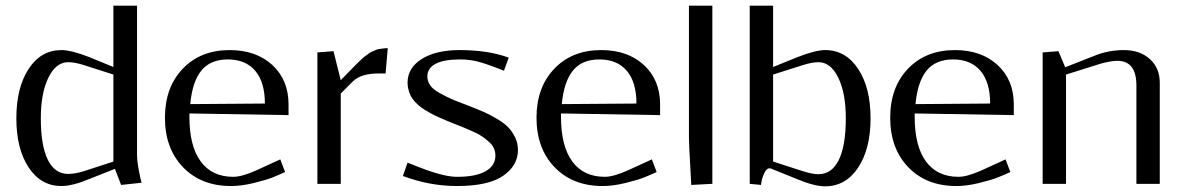

<svg xmlns="http://www.w3.org/2000/svg" viewBox="-20 -653 4202 682"><path d="M198.2 -475.1Q233.4 -475.1 296.9 -450.2L382.8 -415V-632.8H466.8V-104Q466.8 -81.5 473.1 -48.1Q479.5 -14.6 482.9 -3.9L410.2 3.9L388.2 -53.2L296.9 -17.1Q237.3 7.8 198.2 7.8Q125.5 7.8 81.8 -58.1Q38.1 -124 38.1 -232.9Q38.1 -341.8 81.8 -408.4Q125.5 -475.1 198.2 -475.1ZM382.8 -79.1V-388.2L280.8 -420.9Q246.6 -432.1 222.2 -432.1Q178.7 -432.1 151.9 -377.2Q125 -322.3 125 -232.9Q125 -135.7 149.9 -85.4Q174.8 -35.2 222.2 -35.2Q248 -35.2 280.8 -45.9Z M655.8 -283.2 920.9 -285.2Q920.9 -361.3 886.5 -401.6Q852.1 -441.9 789.6 -441.9Q727.1 -441.9 695.1 -402.1Q663.1 -362.3 655.8 -283.2ZM652.8 -250V-237.8Q652.8 -134.3 692.9 -79.6Q732.9 -24.9 808.6 -24.9Q838.9 -24.9 890.6 -47.9L975.6 -86.9L992.7 -42Q973.1 -32.7 948.5 -22.9Q923.8 -13.2 880.6 -2.7Q837.4 7.8 800.8 7.8Q694.8 7.8 630.4 -58.8Q565.9 -125.5 565.9 -234.9Q565.9 -342.8 629.2 -408.9Q692.4 -475.1 795.9 -475.1Q889.6 -475.1 947.3 -422.1Q1004.9 -369.1 1004.9 -282.2V-244.1Z M1349.6 -392.1H1325.7Q1261.7 -392.1 1233.4 -363.8L1190.4 -320.8V0H1107.4V-466.8L1164.6 -471.2L1190.4 -368.2L1228.5 -407.2Q1230.5 -409.2 1241.2 -420.2Q1252 -431.2 1253.7 -432.6Q1255.4 -434.1 1264.6 -442.9Q1273.9 -451.7 1276.6 -453.1Q1279.3 -454.6 1287.6 -461.2Q1295.9 -467.8 1299.8 -469Q1303.7 -470.2 1311.8 -474.1Q1319.8 -478 1325.9 -478.8Q1332 -479.5 1340.3 -480.7Q1348.6 -481.9 1357.4 -481.9Z M1411.1 -27.8 1427.7 -75.2Q1478 -55.2 1499.8 -47.4Q1521.5 -39.6 1551 -32.2Q1580.6 -24.9 1604 -24.9Q1669.9 -24.9 1704.8 -44.7Q1739.7 -64.5 1739.7 -100.1Q1739.7 -113.8 1734.6 -125.7Q1729.5 -137.7 1717.5 -148.4Q1705.6 -159.2 1694.3 -167.2Q1683.1 -175.3 1662.6 -184.6Q1642.1 -193.8 1628.4 -199.5Q1614.7 -205.1 1589.8 -214.8Q1572.8 -221.7 1563 -225.8Q1553.2 -230 1537.4 -237.1Q1521.5 -244.1 1512 -249.3Q1502.4 -254.4 1489.5 -262.5Q1476.6 -270.5 1468.8 -277.3Q1460.9 -284.2 1452.1 -293.7Q1443.4 -303.2 1438.7 -313Q1434.1 -322.8 1430.9 -334.5Q1427.7 -346.2 1427.7 -358.9Q1427.7 -412.1 1478.3 -443.6Q1528.8 -475.1 1611.8 -475.1Q1715.3 -475.1 1787.1 -448.2L1770 -401.9Q1707 -426.8 1677.2 -434.3Q1647.5 -441.9 1612.8 -441.9Q1557.1 -441.9 1527.6 -426.5Q1498 -411.1 1498 -381.8Q1498 -364.3 1508.1 -349.9Q1518.1 -335.4 1542.5 -322Q1566.9 -308.6 1583.7 -301.3Q1600.6 -293.9 1638.2 -279.8Q1641.1 -278.8 1642.6 -278.1Q1644 -277.3 1646.5 -276.6Q1648.9 -275.9 1650.9 -274.9Q1680.7 -263.2 1700.4 -254.4Q1720.2 -245.6 1745.1 -231Q1770 -216.3 1784.7 -201.4Q1799.3 -186.5 1809.6 -165.5Q1819.8 -144.5 1819.8 -120.1Q1819.8 -64.9 1767.3 -28.6Q1714.8 7.8 1603 7.8Q1506.3 7.8 1411.1 -27.8Z M1975.6 -283.2 2240.7 -285.2Q2240.7 -361.3 2206.3 -401.6Q2171.9 -441.9 2109.4 -441.9Q2046.9 -441.9 2014.9 -402.1Q1982.9 -362.3 1975.6 -283.2ZM1972.7 -250V-237.8Q1972.7 -134.3 2012.7 -79.6Q2052.7 -24.9 2128.4 -24.9Q2158.7 -24.9 2210.4 -47.9L2295.4 -86.9L2312.5 -42Q2293 -32.7 2268.3 -22.9Q2243.7 -13.2 2200.4 -2.7Q2157.2 7.8 2120.6 7.8Q2014.6 7.8 1950.2 -58.8Q1885.7 -125.5 1885.7 -234.9Q1885.7 -342.8 1949 -408.9Q2012.2 -475.1 2115.7 -475.1Q2209.5 -475.1 2267.1 -422.1Q2324.7 -369.1 2324.7 -282.2V-244.1Z M2510.3 -632.8V0L2435.5 3.9Q2435.5 -1.5 2431.4 -71.3Q2427.2 -141.1 2427.2 -166V-632.8Z M2643.1 0V-632.8H2726.1V-415L2813 -450.2Q2876.5 -475.1 2911.1 -475.1Q2983.9 -475.1 3028.1 -408.4Q3072.3 -341.8 3072.3 -232.9Q3072.3 -124 3028.1 -57.6Q2983.9 8.8 2911.1 8.8Q2872.6 8.8 2813 -16.1L2721.2 -53.2Q2717.3 -55.2 2713.4 -55.2Q2703.6 -55.2 2696 -40.3Q2688.5 -25.4 2685.5 -10.7L2683.1 3.9ZM2726.1 -79.1 2829.1 -45.9Q2864.7 -34.2 2887.2 -34.2Q2934.6 -34.2 2959.5 -85Q2984.4 -135.7 2984.4 -232.9Q2984.4 -322.3 2957.5 -377.2Q2930.7 -432.1 2887.2 -432.1Q2863.3 -432.1 2829.1 -420.9L2726.1 -388.2Z M3231.9 -283.2 3497.1 -285.2Q3497.1 -361.3 3462.6 -401.6Q3428.2 -441.9 3365.7 -441.9Q3303.2 -441.9 3271.2 -402.1Q3239.3 -362.3 3231.9 -283.2ZM3229 -250V-237.8Q3229 -134.3 3269 -79.6Q3309.1 -24.9 3384.8 -24.9Q3415 -24.9 3466.8 -47.9L3551.8 -86.9L3568.8 -42Q3549.3 -32.7 3524.7 -22.9Q3500 -13.2 3456.8 -2.7Q3413.6 7.8 3377 7.8Q3271 7.8 3206.5 -58.8Q3142.1 -125.5 3142.1 -234.9Q3142.1 -342.8 3205.3 -408.9Q3268.6 -475.1 3372.1 -475.1Q3465.8 -475.1 3523.4 -422.1Q3581.1 -369.1 3581.1 -282.2V-244.1Z M3683.6 0V-466.8L3739.7 -471.2L3763.7 -414.1L3870.6 -456.1Q3918.9 -475.1 3971.7 -475.1Q4029.3 -475.1 4064.5 -443.1Q4099.6 -411.1 4099.6 -358.9V0H4016.6V-349.1Q4016.6 -437 3948.7 -437Q3926.8 -437 3889.6 -426.8L3766.6 -388.2V0Z"/></svg>

Font: Resagokr
Style: Regular
Weight: 500
Designer: gluk
Foundry: gluk
Version: Version 0.95